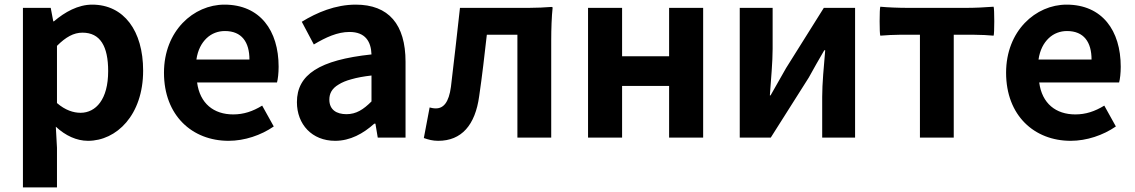

<svg xmlns="http://www.w3.org/2000/svg" viewBox="-20 -594 4901 829"><path d="M79 -172V215H152H226V44L221 -47C263 -8 311 14 360 14C483 14 598 -97 598 -289C598 -461 515 -574 378 -574C317 -574 260 -542 213 -502H210L199 -560H79ZM412 -151C391 -122 361 -107 328 -107C297 -107 262 -118 226 -149V-272V-396C264 -434 298 -453 336 -453C413 -453 447 -394 447 -287C447 -226 434 -181 412 -151Z M1089 -238H1176C1180 -252 1183 -279 1183 -306C1183 -462 1103 -574 949 -574C816 -574 688 -461 688 -280C688 -95 810 14 967 14C1036 14 1107 -10 1162 -48L1112 -138C1071 -113 1032 -100 987 -100C903 -100 843 -147 831 -238H1003ZM872 -429C894 -450 922 -460 951 -460C1024 -460 1057 -412 1057 -337H942H828C834 -378 850 -408 872 -429Z M1731 -245V-327C1731 -489 1658 -574 1516 -574C1428 -574 1348 -540 1283 -500L1335 -402C1387 -433 1437 -456 1489 -456C1558 -456 1582 -414 1584 -359C1359 -335 1262 -272 1262 -153C1262 -57 1327 14 1427 14C1492 14 1548 -17 1596 -60H1601L1611 0H1731V-163ZM1498 -252C1522 -259 1550 -264 1584 -268V-156C1549 -121 1518 -101 1476 -101C1433 -101 1402 -120 1402 -164C1402 -190 1413 -212 1442 -229C1456 -238 1475 -246 1498 -252Z M2360 -280V-420C2360 -468 2362 -525 2366 -560C2366 -562 2366 -564 2360 -564C2336 -562 2296 -560 2262 -560H2163H1966C1953 -446 1941 -332 1927 -219C1918 -152 1895 -126 1862 -126C1851 -126 1843 -128 1835 -130L1810 2C1830 9 1848 14 1872 14C1973 14 2032 -54 2049 -179C2062 -267 2072 -356 2082 -444H2214V0H2360Z M3016 -280V-560H2869V-351H2666V-560H2519V0H2666V-223H2767H2869V0H3016Z M3672 -280V-560H3537L3374 -300C3356 -268 3326 -216 3307 -182H3304C3309 -252 3316 -327 3316 -383V-560H3174V0H3308L3472 -259C3490 -291 3519 -344 3539 -377H3543C3537 -307 3530 -233 3530 -176V0H3601H3672Z M3952 -222V0H4098V-444H4184C4214 -444 4249 -442 4270 -440C4274 -444 4274 -560 4270 -565C4230 -562 4190 -560 4148 -560H4025H3903C3861 -560 3811 -562 3781 -565C3777 -560 3777 -444 3781 -440C3809 -442 3837 -444 3866 -444H3952Z M4725 -238H4812C4816 -252 4819 -279 4819 -306C4819 -462 4739 -574 4585 -574C4452 -574 4324 -461 4324 -280C4324 -95 4446 14 4603 14C4672 14 4743 -10 4798 -48L4748 -138C4707 -113 4668 -100 4623 -100C4539 -100 4479 -147 4467 -238H4639ZM4508 -429C4530 -450 4558 -460 4587 -460C4660 -460 4693 -412 4693 -337H4578H4464C4470 -378 4486 -408 4508 -429Z"/></svg>

Font: GenSekiGothic2 TW B
Style: Regular
Weight: 700
Version: Version 2.100;PS 2.1;hotconv 16.6.51;makeotf.lib2.5.65220 DE